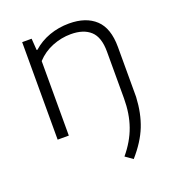

<svg xmlns="http://www.w3.org/2000/svg" viewBox="-140 -661 918 1002"><g transform="rotate(-20 319.0 -160.0)"><path d="M390 202Q443 138.5 467.2 69.8Q491.5 1 491.5 -84V-344Q491.5 -424 453.2 -459Q415 -494 344.5 -494Q292 -494 241.8 -474Q191.5 -454 154.5 -414V0H92.5V-541.5H145L149.5 -477H154Q193.5 -512.5 245.2 -531Q297 -549.5 355 -549.5Q448.5 -549.5 501 -500.5Q553.5 -451.5 553.5 -347V-69.5Q549 20 521.2 90Q493.5 160 431 231Z"/></g></svg>

Font: Encode Sans Expanded Light
Style: Regular
Weight: 300
Width: 7
Designer: Multiple Designers
Foundry: Impallari Type
Version: Version 2.000